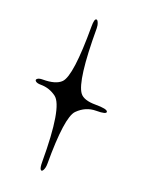

<svg xmlns="http://www.w3.org/2000/svg" viewBox="-140 -566 514 693"><g transform="rotate(20 117.5 -219.5)"><path d="M108 -510Q112 -511 116 -501.5Q120 -492 120 -480Q120 -280 150 -240Q165 -220 210 -220Q255 -220 257.5 -210Q260 -200 220 -200Q180 -200 150 -170Q120 -140 120 40Q120 55 115 64.5Q110 74 105 68.5Q100 63 100 40Q100 -170 60 -200Q33 -220 0 -220Q-14 -220 -20 -225Q-26 -230 -20 -235Q-14 -240 0 -240Q50 -240 70 -260Q100 -290 100 -480Q100 -510 108 -510Z"/></g></svg>

Font: SOV_poster
Style: Bold
Weight: 700
Version: Version 1.00